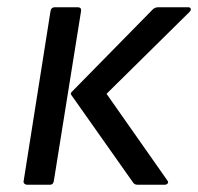

<svg xmlns="http://www.w3.org/2000/svg" viewBox="-20 -508 545 528"><path d="M358 0Q350 0 346 -6L176 -247Q173 -251 177 -255L400 -482Q406 -488 415 -488H498Q503 -488 504.5 -484Q506 -480 501 -475L273 -250L440 -12Q444 -7 441 -3.5Q438 0 433 0ZM54 0Q50 0 47 -3Q44 -6 45 -10L119 -478Q121 -488 130 -488H194Q204 -488 203 -478L128 -10Q126 0 118 0Z"/></svg>

Font: Sofia Sans Hairline
Style: Italic
Weight: 1
Italic angle: -9°
Designer: Botio Nikoltchev, Ani Petrova
Foundry: lettersoup
Version: Version 4.102